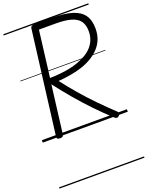

<svg xmlns="http://www.w3.org/2000/svg" viewBox="-220 -991 1134 1473"><g transform="rotate(-20 347.0 -255.0)"><path d="M137 14Q123 14 116.5 9.5Q110 5 111 -6L218 -856Q220 -866 227 -870.5Q234 -875 248 -875H405Q498 -875 559 -856Q620 -837 650 -795.5Q680 -754 680 -685Q680 -637 665 -598.5Q650 -560 621.5 -529.5Q593 -499 555.5 -476.5Q518 -454 473 -439Q428 -424 378 -415.5Q328 -407 276 -403Q325 -339 380 -275Q435 -211 495.5 -149Q556 -87 620 -27Q628 -20 628.5 -11.5Q629 -3 617 8Q607 17 598 15.5Q589 14 580 5Q512 -57 448 -124Q384 -191 325.5 -260.5Q267 -330 215 -398L166 -5Q164 5 158 9.5Q152 14 137 14ZM222 -447Q262 -448 302.5 -451.5Q343 -455 382.5 -463Q422 -471 457.5 -484Q493 -497 523.5 -515Q554 -533 576.5 -557.5Q599 -582 611.5 -613.5Q624 -645 624 -684Q624 -736 600.5 -767Q577 -798 529 -811.5Q481 -825 406 -825H269ZM0 365H694V375H0ZM0 -20H694V0H0ZM0 -505H694V-500H0ZM0 -885H694V-875H0Z"/></g></svg>

Font: Playwrite GB S Guides
Style: Italic
Weight: 400
Italic angle: -7.01216°
Designer: Veronika Burian, José Scaglione
Foundry: TypeTogether
Version: Version 1.002